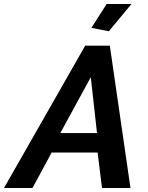

<svg xmlns="http://www.w3.org/2000/svg" viewBox="-73 -938 738 958"><path d="M470 -782 383 -799 459 -918H583ZM352 -710H475L578 0H436L414 -177H185L89 0H-53ZM411 -274 380 -553 228 -274Z"/></svg>

Font: Raleway-v4020
Style: Bold Italic
Weight: 700
Italic angle: -12°
Designer: Matt McInerney, Pablo Impallari, Rodrigo Fuenzalida
Foundry: Matt McInerney, Pablo Impallari, Rodrigo Fuenzalida
Version: Version 4.020;PS 004.020;hotconv 1.0.88;makeotf.lib2.5.64775